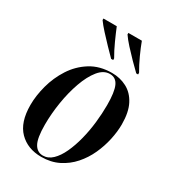

<svg xmlns="http://www.w3.org/2000/svg" viewBox="-186 -872 894 987"><g transform="rotate(30 260.5 -378.0)"><path d="M213 10Q132 10 82 -40.5Q32 -91 32 -194Q32 -249 48.5 -310.5Q65 -372 99.5 -425.5Q134 -479 187.5 -512.5Q241 -546 314 -546Q362 -546 402 -525Q442 -504 465.5 -459Q489 -414 489 -342Q489 -299 478.5 -250.5Q468 -202 447 -156Q426 -110 393 -72.5Q360 -35 315 -12.5Q270 10 213 10ZM217 0Q248 0 273 -24Q298 -48 317 -89Q336 -130 349 -181Q362 -232 368 -286Q374 -340 374 -390Q374 -467 358.5 -501.5Q343 -536 307 -536Q270 -536 240.5 -499.5Q211 -463 190 -404Q169 -345 158 -276.5Q147 -208 147 -143Q147 -64 165 -32Q183 0 217 0ZM273 -606Q252 -627 225.5 -654.5Q199 -682 174.5 -709Q150 -736 135 -757V-766H214Q227 -734 246 -692Q265 -650 285 -616V-606ZM422 -606Q400 -627 373.5 -654Q347 -681 322.5 -708Q298 -735 283 -757V-766H363Q375 -733 394 -691.5Q413 -650 433 -616V-606Z"/></g></svg>

Font: Noto Serif Display Condensed SemiBold
Style: Italic
Weight: 600
Width: 3
Italic angle: -12°
Designer: Monotype Design Team
Foundry: Monotype Imaging Inc.
Version: Version 2.009